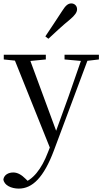

<svg xmlns="http://www.w3.org/2000/svg" viewBox="-30 -838 602 1129"><path d="M80.4 271C160.6 271 227.4 205.7 287.1 46.5L497.2 -516H458.3L374.4 -274.3L285.2 -27.8L280.6 -15.2L251.9 57.6C214.5 156.1 162.7 222.3 97.5 240.1L117.3 257.1L148.8 241.4L120.1 213.2C97.5 190.7 74 176.2 48.2 176.2C20.3 176.2 -5.3 189.1 -10.1 216.7C-6.3 251.3 36.2 271 80.4 271ZM271.7 51.4 309.7 -46.2 303.7 -59.3 135.3 -516H44ZM-7.8 -488.4 91.1 -478.1H132.9L239.5 -488.4V-516H-7.8ZM349.5 -488.4 455.3 -478.9H470.3L551.6 -488.4V-516H349.5ZM236.6 -624 254.6 -610.1C295.9 -648.4 336 -686.4 381.1 -723.1C411.7 -748.9 423.2 -766.3 423.2 -783.8C423.2 -805.4 406.3 -817.9 389.6 -817.9C370 -817.9 355.5 -805.6 335 -772.8C301.7 -720.5 268.8 -673 236.6 -624Z"/></svg>

Font: Source Han Serif TW VF
Style: Regular
Weight: 250
Designer: Ryoko NISHIZUKA 西塚涼子 (kana & ideographs); Frank Grießhammer (Latin, Greek & Cyrillic); Wenlong ZHANG 张文龙 (bopomofo); San
Foundry: Adobe
Version: Version 2.002;hotconv 1.1.0;makeotfexe 2.6.0